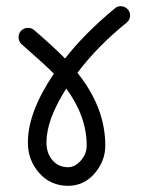

<svg xmlns="http://www.w3.org/2000/svg" viewBox="-20 -420 480 620"><path d="M130 40Q130 75 149.5 97.5Q169 120 200 120Q222 120 241 98.5Q260 77 260 50Q260 -44 194 -134Q130 -34 130 40ZM400 -370Q400 -356 389 -347Q295 -271 230 -185Q320 -73 320 50Q320 100 285.5 140Q251 180 200 180Q143 180 106.5 138.5Q70 97 70 40Q70 -58 154 -182Q130 -207 50 -277Q40 -286 40 -300Q40 -313 49 -321.5Q58 -330 70 -330Q82 -330 90 -323Q153 -269 190 -231Q254 -313 351 -393Q358 -400 370 -400Q382 -400 391 -391.5Q400 -383 400 -370Z"/></svg>

Font: Pecita
Style: Book
Weight: 400
Width: 7
Version: Version 4.3